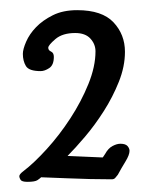

<svg xmlns="http://www.w3.org/2000/svg" viewBox="-20 -856 300 378"><path d="M187 -553Q193 -564 201.5 -568.5Q210 -573 217 -573Q227 -573 231 -568.5Q235 -564 235 -559Q235 -551 227 -538Q219 -525 212 -512Q210 -510 207.5 -506.5Q205 -503 200 -503Q181 -503 157.5 -503.5Q134 -504 112 -505Q86 -506 61 -507Q59 -505 54 -501.5Q49 -498 34 -498Q23 -498 20.5 -502Q18 -506 18 -509Q18 -513 26 -519Q47 -535 72 -562.5Q97 -590 118.5 -623Q140 -656 154 -690.5Q168 -725 168 -755Q168 -769 158 -780Q148 -791 128 -791Q103 -791 89 -779Q75 -767 75 -762Q75 -757 80.5 -754.5Q86 -752 86 -744Q86 -728 77 -722Q68 -716 60 -716Q37 -716 31 -726Q25 -736 25 -750Q25 -759 31.5 -774Q38 -789 51 -802.5Q64 -816 84 -826Q104 -836 132 -836Q181 -836 203.5 -812Q226 -788 226 -754Q226 -725 214 -695Q202 -665 184.5 -637.5Q167 -610 147.5 -587Q128 -564 113 -549L182 -546L183 -547Q183 -547 187 -553Z"/></svg>

Font: Life Savers
Style: Bold
Weight: 700
Designer: Pablo Impallari, Rodrigo Fuenzalida, Brenda Gallo
Foundry: Pablo Impallari, Rodrigo Fuenzalida, Brenda Gallo
Version: Version 3.001; ttfautohint (v0.95) -l 8 -r 50 -G 200 -x 14 -